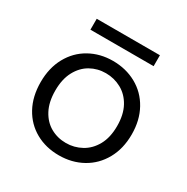

<svg xmlns="http://www.w3.org/2000/svg" viewBox="-150 -770 882 906"><g transform="rotate(30 290.5 -317.0)"><path d="M42.3 -250.1Q42.3 -327.3 74.4 -385.7Q106.5 -444.1 162.7 -475.5Q219 -507 288.6 -507Q359.3 -507 416.4 -475.5Q473.5 -444 505.8 -385.6Q538.2 -327.3 538.2 -250Q538.2 -172.7 505.5 -114.2Q472.7 -55.7 416 -24.4Q359.3 7 288.9 7Q217.5 7 161.7 -24.4Q105.8 -55.7 74 -113.9Q42.3 -172 42.3 -250.1ZM458.7 -250Q458.7 -312.2 435.5 -354.8Q412.2 -397.4 373.1 -418.7Q334.1 -440 288.8 -440Q243.5 -440 205.6 -418.7Q167.8 -397.4 144.9 -354.8Q122 -312.2 122 -249.9Q122 -187.7 144.6 -145.1Q167.1 -102.6 204.9 -81.3Q242.7 -60 288.8 -60Q333.3 -60 372.4 -81.3Q411.4 -102.6 435.1 -145.2Q458.7 -187.8 458.7 -250ZM122.1 -640.6H466.4V-581.1H122.1Z"/></g></svg>

Font: AF Albert Sans Medium
Style: Regular
Weight: 500
Designer: Andreas Rasmussen
Foundry: a.Foundry
Version: Version 1.300;Glyphs 3.2 (3231)